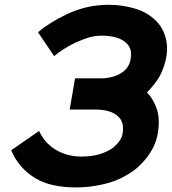

<svg xmlns="http://www.w3.org/2000/svg" viewBox="-20 -786 737 821"><path d="M267.5 -726Q351.5 -765.5 444 -765.5Q499 -765.5 551.5 -751Q603 -736.5 635.5 -707.5Q671.5 -677.5 685.8 -633.5Q700 -589.5 690.5 -539.5Q688 -522 679.5 -499Q675.5 -487 671 -477.2Q666.5 -467.5 662.5 -459.5Q643.5 -427 608.5 -390.5Q636 -363 650 -321Q665.5 -279 654 -211.5Q645 -161 608.5 -113.5Q590 -89.5 568.8 -70.5Q547.5 -51.5 522 -37.5Q476.5 -10 419 2.5Q390 9 362.2 12.2Q334.5 15.5 307.5 15.5Q196 15.5 131 -24Q59 -68 28 -143.5L147 -226Q171 -175.5 214.5 -148Q264.5 -116.5 329 -116.5Q411 -116.5 464.5 -155Q498.5 -184 504 -213.5Q512.5 -263 486.5 -286.5Q472 -302 446.2 -309.8Q420.5 -317.5 390.5 -317.5H278L301 -451H413.5Q437.5 -451 462 -457.8Q486.5 -464.5 503 -477Q518.5 -487.5 527.5 -502.5Q536.5 -517.5 538.5 -533.5Q542.5 -555 538.5 -571.8Q534.5 -588.5 520 -602Q503 -618.5 475.2 -626Q447.5 -633.5 417.5 -633.5Q386.5 -633.5 361 -626Q348 -622 333.2 -616.5Q318.5 -611 301 -603Q249.5 -578 211.5 -546L142.5 -648Q193 -691 267.5 -726Z"/></svg>

Font: Russisch Sans ExtraBold
Style: Italic
Weight: 800
Width: 4
Italic angle: -10°
Designer: Michael Sharanda (font) & Cristiano Sobral (main changes)
Foundry: Michael Sharanda
Version: Version 2.00;September 8, 2020;FontCreator 13.0.0.2681 64-bi